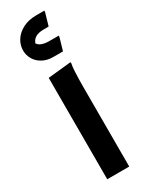

<svg xmlns="http://www.w3.org/2000/svg" viewBox="-251 -1018 815 1058"><g transform="rotate(-30 156.5 -489.0)"><path d="M86 -645 233 -660 234 -652Q230 -634 228.5 -607Q227 -580 226.5 -552Q226 -524 226 -504V0H86ZM39 -845Q39 -881 58.5 -911Q78 -941 114 -959.5Q150 -978 199 -978H250V-969L227 -890H195Q161 -890 140.5 -877Q120 -864 113 -832L109 -859Q122 -834 142.5 -826.5Q163 -819 188 -819H250V-811L227 -732H165Q127 -732 98 -748Q69 -764 54 -790Q39 -816 39 -845Z"/></g></svg>

Font: Kufam SemiBold
Style: Italic
Weight: 600
Italic angle: -11°
Designer: Artur Schmal
Foundry: Original Type
Version: Version 1.301; ttfautohint (v1.8.3)